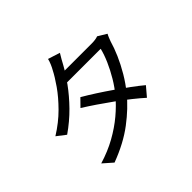

<svg xmlns="http://www.w3.org/2000/svg" viewBox="-185 -1070 1370 1370"><g transform="rotate(-45 500.0 -385.0)"><path d="M415.3 -458.1Q463.3 -430.3 516.3 -396.1Q569.2 -362 621.8 -325.4Q674.5 -288.9 722.2 -253.8Q770 -218.7 806.6 -188L748 -118.9Q713.5 -150.2 666.5 -187.6Q619.4 -225.1 566.2 -263.5Q512.9 -301.9 460.1 -337.9Q407.2 -373.8 360.9 -402.6ZM872.5 -640.7Q866.2 -630.1 860 -614.7Q853.7 -599.3 849.4 -587.3Q835 -536.4 809.2 -477.3Q783.4 -418.2 748.1 -358.4Q712.8 -298.6 668.4 -244Q600.7 -160.7 500.2 -84.6Q399.8 -8.5 257.7 44.5L186.2 -18.4Q279.5 -46.7 355.9 -89.3Q432.3 -132 493.2 -183.1Q554.1 -234.3 598.7 -287.8Q637.7 -334.1 670.3 -388.9Q703 -443.7 726.9 -498.5Q750.9 -553.4 761.9 -599.6H391.3L423.3 -671.3H741.2Q761.3 -671.3 778.1 -673.6Q795 -675.9 806.6 -680.7ZM535.8 -785Q523.3 -765.4 510.9 -743Q498.6 -720.6 491 -706.6Q461.1 -652.2 413.7 -586.5Q366.3 -520.9 302.6 -455.7Q238.8 -390.6 159 -335.1L92 -386.7Q178 -440.4 241.2 -504.1Q304.5 -567.8 347.1 -628.7Q389.7 -689.6 412.7 -735.3Q420.6 -748.3 430.6 -771.6Q440.6 -794.8 444.9 -814Z"/></g></svg>

Font: Noto Sans JP
Style: Regular
Weight: 100
Designer: Ryoko NISHIZUKA 西塚涼子 (kana, bopomofo & ideographs); Paul D. Hunt (Latin, Greek & Cyrillic); Sandoll Communications 산돌커뮤니
Foundry: Adobe
Version: Version 2.004;hotconv 1.0.118;makeotfexe 2.5.65603